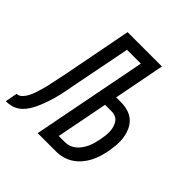

<svg xmlns="http://www.w3.org/2000/svg" viewBox="-226 -812 953 953"><g transform="rotate(45 251.0 -335.0)"><path d="M176 0 294 -606H197L135 -291Q132 -273 128.5 -255Q125 -237 121 -219.5Q117 -202 112 -184Q107 -166 101 -148.5Q95 -131 88 -113.5Q81 -96 72 -79Q63 -62 51 -46.5Q39 -31 23 -20Q7 -9 -11.5 -4.5Q-30 0 -48 0L-36 -64Q-20 -64 -7 -77.5Q6 -91 13.5 -106.5Q21 -122 26 -137.5Q31 -153 36 -169Q41 -185 44.5 -201Q48 -217 51.5 -233Q55 -249 58 -265Q61 -281 65 -297L137 -670H378L326 -401H359Q385 -401 409 -394Q433 -387 450.5 -371.5Q468 -356 478 -334Q488 -312 492 -287.5Q496 -263 494 -237Q492 -211 487 -185Q483 -163 476 -140.5Q469 -118 458 -97Q447 -76 430.5 -57Q414 -38 393.5 -25Q373 -12 350.5 -6Q328 0 305 0ZM305 -64Q320 -64 335 -69.5Q350 -75 362 -85.5Q374 -96 383.5 -109.5Q393 -123 399.5 -137.5Q406 -152 410 -167Q414 -182 417 -197Q420 -212 422 -227.5Q424 -243 423.5 -258Q423 -273 419 -287Q415 -301 407.5 -312.5Q400 -324 387 -330Q374 -336 358 -336H313L260 -64Z"/></g></svg>

Font: Lode Term
Style: Italic
Weight: 400
Italic angle: -11°
Monospace: yes
Designer: Belleve Invis
Foundry: Belleve Invis
Version: Version 29.2.0